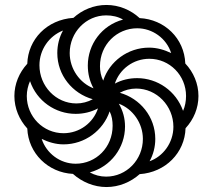

<svg xmlns="http://www.w3.org/2000/svg" viewBox="-20 -744 858 774"><path d="M409 10C460 10 507 -10 543 -42C647 -49 725 -128 728 -227C761 -263 780 -308 780 -357C780 -407 760 -453 727 -488C723 -590 643 -666 543 -671C507 -704 460 -724 409 -724C358 -724 311 -704 276 -672C169 -665 93 -585 90 -487C57 -451 38 -405 38 -357C38 -307 58 -261 90 -226C94 -126 174 -48 274 -43C311 -10 359 10 409 10ZM357 -388C302 -409 261 -466 261 -530C261 -614 327 -682 408 -682C432 -682 456 -677 476 -665C390 -642 334 -565 334 -480C334 -448 341 -417 357 -388ZM396 -419C387 -437 383 -457 383 -477C383 -564 451 -630 533 -630C594 -630 651 -590 670 -530C643 -543 613 -552 581 -552C495 -552 421 -496 396 -419ZM288 -327C205 -327 139 -397 139 -481C139 -544 178 -599 234 -621C219 -594 211 -563 211 -530C211 -441 272 -367 354 -344C334 -333 311 -327 288 -327ZM718 -297C690 -377 615 -429 533 -429C501 -429 471 -422 443 -407C462 -465 517 -507 582 -507C664 -507 730 -440 730 -357C730 -336 726 -315 718 -297ZM236 -207C154 -207 88 -274 88 -357C88 -378 93 -399 101 -417C128 -337 203 -285 285 -285C316 -285 347 -292 375 -307C356 -249 301 -207 236 -207ZM583 -94C598 -121 606 -152 606 -184C606 -273 545 -347 463 -370C483 -381 506 -387 529 -387C612 -387 679 -317 679 -233C679 -168 637 -113 583 -94ZM408 -32C384 -32 362 -38 342 -49C427 -72 484 -149 484 -234C484 -266 476 -297 459 -326C515 -305 556 -248 556 -184C556 -100 490 -32 408 -32ZM285 -84C222 -84 167 -126 148 -184C175 -171 205 -162 236 -162C322 -162 396 -218 422 -295C431 -277 434 -257 434 -237C434 -150 367 -84 285 -84Z"/></svg>

Font: Noto Serif Armenian SemiCondensed Medium
Style: Regular
Weight: 500
Width: 4
Designer: Monotype Design Team
Foundry: Monotype Imaging Inc.
Version: Version 2.008